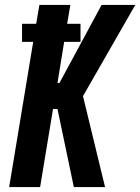

<svg xmlns="http://www.w3.org/2000/svg" viewBox="-20 -755 566 775"><path d="M17 0 114 -586H69V-659H126L139 -735H264L251 -659H305V-586H239L212 -420H220L390 -735H526L315 -367L404 0H278L212 -315H194L142 0Z"/></svg>

Font: Iosevka Curly XBdObl
Style: Regular
Weight: 800
Italic angle: -9°
Monospace: yes
Designer: Belleve Invis
Foundry: Belleve Invis
Version: Version 11.1.0; ttfautohint (v1.8.3)